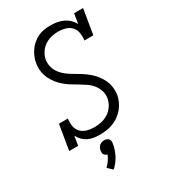

<svg xmlns="http://www.w3.org/2000/svg" viewBox="-233 -854 1066 1207"><g transform="rotate(-30 300.0 -251.0)"><path d="M262 8Q262 8 262 8Q262 8 261 8Q239 8 217 4.5Q195 1 176 -8.5Q157 -18 142 -33.5Q127 -49 118 -68L107 0H42L72 -181H137Q133 -154 137 -128Q141 -102 158 -83.5Q175 -65 200.5 -57.5Q226 -50 252 -50Q279 -50 305.5 -55.5Q332 -61 356 -76.5Q380 -92 395.5 -115.5Q411 -139 416 -166Q421 -194 412.5 -220.5Q404 -247 387.5 -267.5Q371 -288 349 -303Q327 -318 304 -331.5Q281 -345 258.5 -359Q236 -373 216 -390Q196 -407 179.5 -428Q163 -449 152 -473Q141 -497 137 -524.5Q133 -552 138 -580Q141 -603 150 -624.5Q159 -646 172.5 -665.5Q186 -685 204.5 -700.5Q223 -716 244 -726Q265 -736 287.5 -739.5Q310 -743 333 -743Q357 -743 381 -739Q405 -735 426 -725Q447 -715 463.5 -699Q480 -683 490 -663L502 -735H567L537 -554H472Q476 -581 472 -607Q468 -633 451.5 -651.5Q435 -670 409.5 -677.5Q384 -685 357 -685Q341 -685 323.5 -682.5Q306 -680 289.5 -674Q273 -668 257.5 -657.5Q242 -647 230.5 -633Q219 -619 211.5 -603Q204 -587 201 -570Q197 -541 205 -515Q213 -489 229.5 -468.5Q246 -448 267.5 -432.5Q289 -417 312 -404Q335 -391 357.5 -376.5Q380 -362 400 -345Q420 -328 436.5 -307.5Q453 -287 464.5 -263Q476 -239 480 -212Q484 -185 480 -156Q476 -132 465.5 -109Q455 -86 439 -66.5Q423 -47 402 -32Q381 -17 357.5 -8Q334 1 310 4.5Q286 8 262 8ZM226 241 192 209Q208 194 220 176.5Q232 159 240 139Q233 138 227 134Q221 130 217.5 124Q214 118 213.5 110.5Q213 103 214 96Q216 87 220 78Q224 69 231.5 63Q239 57 248 54Q257 51 266 51Q275 51 283.5 54Q292 57 297 63Q302 69 303.5 78Q305 87 303 96Q297 136 277.5 174Q258 212 226 241Z"/></g></svg>

Font: Iosevka Slab LtExObl
Style: Regular
Weight: 300
Width: 7
Italic angle: -9°
Monospace: yes
Designer: Belleve Invis
Foundry: Belleve Invis
Version: Version 11.1.0; ttfautohint (v1.8.3)